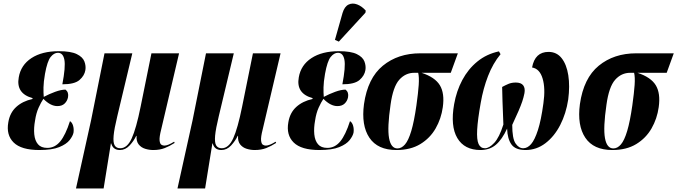

<svg xmlns="http://www.w3.org/2000/svg" viewBox="-20 -837 3824 1084"><path d="M202 10Q100 10 57 -32.5Q14 -75 27 -147Q36 -201 72 -233.5Q108 -266 163 -278L164 -283Q69 -309 86 -401Q98 -470 157.5 -509Q217 -548 312 -548Q380 -548 413.5 -531.5Q447 -515 456.5 -490Q466 -465 462 -441Q457 -410 429 -385.5Q401 -361 332 -361Q351 -460 343.5 -499.5Q336 -539 307 -539Q285 -539 266 -515.5Q247 -492 234 -420Q226 -374 225.5 -343.5Q225 -313 227 -290Q257 -306 291 -318.5Q325 -331 350 -331Q369 -316 364 -288Q360 -267 345 -252.5Q330 -238 304 -238Q265 -238 225 -279Q212 -260 198 -229Q184 -198 178 -157Q170 -114 173.5 -78.5Q177 -43 194.5 -22.5Q212 -2 247 -2Q290 -2 320 -38.5Q350 -75 375 -153Q387 -146 392.5 -127.5Q398 -109 395 -88Q391 -69 373 -46Q355 -23 314.5 -6.5Q274 10 202 10Z M409 227 494 -157 570 -536H727L642 -180Q625 -110 621.5 -71Q618 -32 627.5 -16Q637 0 659 0Q698 0 723.5 -55.5Q749 -111 774 -235L835 -536H991L890 -106Q879 -63 881 -44Q883 -25 891 -20Q899 -15 908 -15Q928 -15 963 -37L966 -30Q938 -12 910 -1Q882 10 845 10Q822 10 799.5 3Q777 -4 763 -21.5Q749 -39 751 -70H749Q736 -42 712 -16Q688 10 657 10Q618 10 608 -27H606L565 227Z M982 227 1067 -157 1143 -536H1300L1215 -180Q1198 -110 1194.5 -71Q1191 -32 1200.5 -16Q1210 0 1232 0Q1271 0 1296.5 -55.5Q1322 -111 1347 -235L1408 -536H1564L1463 -106Q1452 -63 1454 -44Q1456 -25 1464 -20Q1472 -15 1481 -15Q1501 -15 1536 -37L1539 -30Q1511 -12 1483 -1Q1455 10 1418 10Q1395 10 1372.5 3Q1350 -4 1336 -21.5Q1322 -39 1324 -70H1322Q1309 -42 1285 -16Q1261 10 1230 10Q1191 10 1181 -27H1179L1138 227Z M1783 10Q1681 10 1638 -32.5Q1595 -75 1608 -147Q1617 -201 1653 -233.5Q1689 -266 1744 -278L1745 -283Q1650 -309 1667 -401Q1679 -470 1738.5 -509Q1798 -548 1893 -548Q1961 -548 1994.5 -531.5Q2028 -515 2037.5 -490Q2047 -465 2043 -441Q2038 -410 2010 -385.5Q1982 -361 1913 -361Q1932 -460 1924.5 -499.5Q1917 -539 1888 -539Q1866 -539 1847 -515.5Q1828 -492 1815 -420Q1807 -374 1806.5 -343.5Q1806 -313 1808 -290Q1838 -306 1872 -318.5Q1906 -331 1931 -331Q1950 -316 1945 -288Q1941 -267 1926 -252.5Q1911 -238 1885 -238Q1846 -238 1806 -279Q1793 -260 1779 -229Q1765 -198 1759 -157Q1751 -114 1754.5 -78.5Q1758 -43 1775.5 -22.5Q1793 -2 1828 -2Q1871 -2 1901 -38.5Q1931 -75 1956 -153Q1968 -146 1973.5 -127.5Q1979 -109 1976 -88Q1972 -69 1954 -46Q1936 -23 1895.5 -6.5Q1855 10 1783 10ZM1893 -602 1871 -612 1914 -764Q1925 -800 1947.5 -811Q1970 -822 1996.5 -812Q2023 -802 2045 -777L2043 -765Z M2218 10Q2112 10 2065.5 -59.5Q2019 -129 2035 -249Q2056 -396 2141.5 -466Q2227 -536 2353 -536H2565L2525 -426H2360Q2436 -401 2463.5 -355.5Q2491 -310 2480 -232Q2471 -167 2439.5 -112Q2408 -57 2353 -23.5Q2298 10 2218 10ZM2224 1Q2247 1 2266.5 -21.5Q2286 -44 2302 -97.5Q2318 -151 2331 -242Q2341 -313 2344 -357.5Q2347 -402 2341 -426H2319Q2269 -426 2234 -386.5Q2199 -347 2185 -246Q2166 -116 2176.5 -57.5Q2187 1 2224 1Z M2693 10Q2602 10 2562 -57.5Q2522 -125 2544 -249Q2557 -323 2590 -385Q2623 -447 2675 -489.5Q2727 -532 2797 -547L2806 -531Q2763 -479 2735.5 -408Q2708 -337 2694 -256Q2677 -161 2674 -104.5Q2671 -48 2682 -24Q2693 0 2718 0Q2742 0 2770.5 -30.5Q2799 -61 2822 -134Q2819 -217 2817 -265.5Q2815 -314 2815 -346Q2833 -356 2851 -363.5Q2869 -371 2892 -371Q2922 -371 2934 -355Q2946 -339 2941 -311Q2936 -286 2928.5 -264Q2921 -242 2908 -211.5Q2895 -181 2872 -132Q2872 -55 2890.5 -27.5Q2909 0 2934 0Q2958 0 2978.5 -23.5Q2999 -47 3017 -102.5Q3035 -158 3048 -254Q3060 -338 3043.5 -393.5Q3027 -449 2984 -456Q3000 -544 3077 -544Q3123 -544 3151 -508.5Q3179 -473 3188.5 -412Q3198 -351 3188 -275Q3176 -196 3143 -131.5Q3110 -67 3059.5 -28.5Q3009 10 2947 10Q2890 10 2867.5 -21.5Q2845 -53 2843 -111Q2815 -50 2780 -20Q2745 10 2693 10Z M3437 10Q3331 10 3284.5 -59.5Q3238 -129 3254 -249Q3275 -396 3360.5 -466Q3446 -536 3572 -536H3784L3744 -426H3579Q3655 -401 3682.5 -355.5Q3710 -310 3699 -232Q3690 -167 3658.5 -112Q3627 -57 3572 -23.5Q3517 10 3437 10ZM3443 1Q3466 1 3485.5 -21.5Q3505 -44 3521 -97.5Q3537 -151 3550 -242Q3560 -313 3563 -357.5Q3566 -402 3560 -426H3538Q3488 -426 3453 -386.5Q3418 -347 3404 -246Q3385 -116 3395.5 -57.5Q3406 1 3443 1Z"/></svg>

Font: Noto Serif Display ExtraCondensed ExtraBold
Style: Italic
Weight: 800
Width: 2
Italic angle: -12°
Designer: Monotype Design Team
Foundry: Monotype Imaging Inc.
Version: Version 2.009